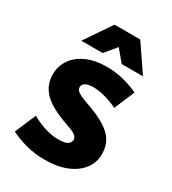

<svg xmlns="http://www.w3.org/2000/svg" viewBox="-182 -834 848 944"><g transform="rotate(30 242.5 -361.5)"><path d="M25 -35 76 -154Q108 -135 149 -121.5Q190 -108 230 -108Q268 -108 282 -118.5Q296 -129 296 -144Q296 -154 289.5 -162Q283 -170 268.5 -177Q254 -184 230 -192Q128 -227 87 -269.5Q46 -312 46 -372Q46 -418 71 -455.5Q96 -493 144 -515Q192 -537 260 -537Q309 -537 355.5 -525Q402 -513 439 -495L390 -380Q360 -395 322 -406Q284 -417 252 -417Q222 -417 207 -408Q192 -399 192 -384Q192 -374 198.5 -366Q205 -358 221 -350Q237 -342 266 -332Q333 -309 374 -283.5Q415 -258 433.5 -226.5Q452 -195 452 -153Q452 -104 423.5 -67Q395 -30 343.5 -9Q292 12 222 12Q164 12 113.5 -1.5Q63 -15 25 -35ZM85 -585 187 -735H333L435 -585H314L260 -650L206 -585Z"/></g></svg>

Font: Radio Canada
Style: Regular
Weight: 400
Designer: Charles Daoud, Etienne Aubert Bonn, Alexandre Saumier Demers, Jacques Le Bailly
Foundry: Radio-Canada
Version: Version 2.104;gftools[0.9.28.dev5+ged2979d]